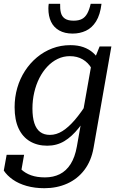

<svg xmlns="http://www.w3.org/2000/svg" viewBox="-33 -756 647 1012"><path d="M372 17 453 -440 463 -439 492 -511H554L460 24Q448 92 412 139.5Q376 187 321.5 211.5Q267 236 201 236Q150 236 107.5 224Q65 212 34.5 190.5Q4 169 -13 143L2 60H94L73 179Q62 178 54.5 169.5Q47 161 43 147Q39 133 38.5 117Q38 101 41 86Q56 115 78 136Q100 157 131 168Q162 179 204 179Q248 179 282 162Q316 145 339 109Q362 73 372 17ZM517 -377 472 -321Q468 -364 450 -395Q432 -426 403 -443Q374 -460 335 -460Q301 -460 271 -445.5Q241 -431 216.5 -405Q192 -379 174.5 -344.5Q157 -310 147.5 -269Q138 -228 138 -184Q138 -138 148 -107Q158 -76 178.5 -60.5Q199 -45 230 -45Q264 -45 296 -65Q328 -85 361.5 -124Q395 -163 431 -221L456 -192Q419 -128 382.5 -82Q346 -36 306 -12Q266 12 216 12Q164 12 125 -11Q86 -34 65 -79Q44 -124 44 -191Q44 -244 58 -292.5Q72 -341 98.5 -382Q125 -423 161.5 -453.5Q198 -484 242.5 -501Q287 -518 338 -518Q377 -518 406.5 -507.5Q436 -497 457.5 -478Q479 -459 493.5 -433Q508 -407 517 -377ZM350 -579Q388 -579 420 -594Q452 -609 473.5 -643.5Q495 -678 502 -736H445Q438 -705 427 -685Q416 -665 399 -656Q382 -647 355 -647Q325 -647 309 -658Q293 -669 288 -689Q283 -709 284 -736H224Q223 -732 222.5 -724.5Q222 -717 222 -711Q222 -671 236 -641.5Q250 -612 279 -595.5Q308 -579 350 -579Z"/></svg>

Font: Roboto Serif 20pt
Style: Italic
Weight: 400
Italic angle: -10°
Designer: Greg Gazdowicz
Foundry: Commercial Type
Version: Version 1.008